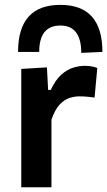

<svg xmlns="http://www.w3.org/2000/svg" viewBox="-20 -788 451 808"><path d="M69.5 0V-498L177.5 -504.5L182.5 -409.5H193.5Q213.5 -452 238 -473.8Q262.5 -495.5 288.2 -503.2Q314 -511 336.5 -511Q348.5 -511 362.5 -509Q376.5 -507 389.5 -502L378 -377.5Q360 -380 345.2 -381.2Q330.5 -382.5 312.5 -382.5Q294 -382.5 272.5 -375.8Q251 -369 231 -347.8Q211 -326.5 196.5 -284.5V0ZM322 -565.5Q322 -680.5 234 -680.5Q145 -680.5 145 -569.5H56Q56 -767.5 234 -767.5Q411 -767.5 411 -569.5Z"/></svg>

Font: Commissioner SemiBold
Style: Regular
Weight: 600
Designer: Kostas Bartsokas
Foundry: Kostas Bartsokas
Version: Version 1.000; ttfautohint (v1.8.3)